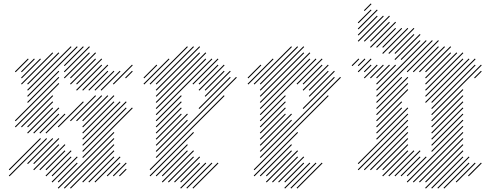

<svg xmlns="http://www.w3.org/2000/svg" viewBox="-20 -1060 2861 1120"><path d="M142.9 -102.9 290 -250 285.7 -254.3 138.6 -107.1ZM178.6 -102.9 325.7 -250 321.4 -254.3 174.3 -107.1ZM178.6 -67.1 325.7 -214.3 321.4 -218.6 174.3 -71.4ZM214.3 -67.1 361.4 -214.3 357.1 -218.6 210 -71.4ZM250 -67.1 361.4 -178.6 357.1 -182.9 245.7 -71.4ZM250 -31.4 397.1 -178.6 392.9 -182.9 245.7 -35.7ZM285.7 -31.4 397.1 -142.9 392.9 -147.1 281.4 -35.7ZM285.7 4.3 432.9 -142.9 428.6 -147.1 281.4 0ZM321.4 4.3 432.9 -107.1 428.6 -111.4 317.1 0ZM321.4 40 647.1 -285.7 642.9 -290 317.1 35.7ZM392.9 40 647.1 -214.3 642.9 -218.6 388.6 35.7ZM464.3 4.3 647.1 -178.6 642.9 -182.9 460 0ZM357.1 40 647.1 -250 642.9 -254.3 352.9 35.7ZM464.3 -138.6 754.3 -428.6 750 -432.9 460 -142.9ZM464.3 -210 718.6 -464.3 714.3 -468.6 460 -214.3ZM464.3 -245.7 682.9 -464.3 678.6 -468.6 460 -250ZM464.3 -174.3 718.6 -428.6 714.3 -432.9 460 -178.6ZM642.9 -31.4 718.6 -107.1 714.3 -111.4 638.6 -35.7ZM607.1 -31.4 682.9 -107.1 678.6 -111.4 602.9 -35.7ZM535.7 4.3 682.9 -142.9 678.6 -147.1 531.4 0ZM500 4.3 647.1 -142.9 642.9 -147.1 495.7 0ZM678.6 -31.4 718.6 -71.4 714.3 -75.7 674.3 -35.7ZM464.3 -281.4 647.1 -464.3 642.9 -468.6 460 -285.7ZM464.3 -352.9 611.4 -500 607.1 -504.3 460 -357.1ZM428.6 -352.9 575.7 -500 571.4 -504.3 424.3 -357.1ZM464.3 -317.1 647.1 -500 642.9 -504.3 460 -321.4ZM392.9 -352.9 540 -500 535.7 -504.3 388.6 -357.1ZM35.7 -31.4 254.3 -250 250 -254.3 31.4 -35.7ZM250 -281.4 361.4 -392.9 357.1 -397.1 245.7 -285.7ZM214.3 -281.4 325.7 -392.9 321.4 -397.1 210 -285.7ZM35.7 -67.1 218.6 -250 214.3 -254.3 31.4 -71.4ZM178.6 -281.4 325.7 -428.6 321.4 -432.9 174.3 -285.7ZM142.9 -281.4 290 -428.6 285.7 -432.9 138.6 -285.7ZM142.9 -317.1 290 -464.3 285.7 -468.6 138.6 -321.4ZM107.1 -317.1 290 -500 285.7 -504.3 102.9 -321.4ZM71.4 -317.1 325.7 -571.4 321.4 -575.7 67.1 -321.4ZM71.4 -352.9 325.7 -607.1 321.4 -611.4 67.1 -357.1ZM142.9 -460 325.7 -642.9 321.4 -647.1 138.6 -464.3ZM142.9 -495.7 432.9 -785.7 428.6 -790 138.6 -500ZM142.9 -531.4 397.1 -785.7 392.9 -790 138.6 -535.7ZM142.9 -567.1 325.7 -750 321.4 -754.3 138.6 -571.4ZM107.1 -567.1 290 -750 285.7 -754.3 102.9 -571.4ZM107.1 -602.9 218.6 -714.3 214.3 -718.6 102.9 -607.1ZM107.1 -638.6 182.9 -714.3 178.6 -718.6 102.9 -642.9ZM71.4 -638.6 147.1 -714.3 142.9 -718.6 67.1 -642.9ZM321.4 -317.1 468.6 -464.3 464.3 -468.6 317.1 -321.4ZM428.6 -531.4 575.7 -678.6 571.4 -682.9 424.3 -535.7ZM392.9 -567.1 540 -714.3 535.7 -718.6 388.6 -571.4ZM392.9 -602.9 540 -750 535.7 -754.3 388.6 -607.1ZM357.1 -602.9 504.3 -750 500 -754.3 352.9 -607.1ZM357.1 -638.6 504.3 -785.7 500 -790 352.9 -642.9ZM357.1 -674.3 468.6 -785.7 464.3 -790 352.9 -678.6ZM428.6 -567.1 575.7 -714.3 571.4 -718.6 424.3 -571.4ZM500 -531.4 611.4 -642.9 607.1 -647.1 495.7 -535.7ZM535.7 -531.4 647.1 -642.9 642.9 -647.1 531.4 -535.7ZM464.3 -531.4 611.4 -678.6 607.1 -682.9 460 -535.7ZM571.4 -531.4 682.9 -642.9 678.6 -647.1 567.1 -535.7ZM642.9 -567.1 754.3 -678.6 750 -682.9 638.6 -571.4ZM714.3 -602.9 754.3 -642.9 750 -647.1 710 -607.1Z M857.1 -67.1 1290 -500 1285.7 -504.3 852.9 -71.4ZM892.9 -31.4 1075.7 -214.3 1071.4 -218.6 888.6 -35.7ZM928.6 -31.4 1075.7 -178.6 1071.4 -182.9 924.3 -35.7ZM928.6 4.3 1111.4 -178.6 1107.1 -182.9 924.3 0ZM964.3 4.3 1111.4 -142.9 1107.1 -147.1 960 0ZM1000 4.3 1147.1 -142.9 1142.9 -147.1 995.7 0ZM1035.7 4.3 1147.1 -107.1 1142.9 -111.4 1031.4 0ZM1035.7 40 1182.9 -107.1 1178.6 -111.4 1031.4 35.7ZM1071.4 40 1218.6 -107.1 1214.3 -111.4 1067.1 35.7ZM1107.1 40 1254.3 -107.1 1250 -111.4 1102.9 35.7ZM857.1 -31.4 1111.4 -285.7 1107.1 -290 852.9 -35.7ZM892.9 -138.6 1361.4 -607.1 1357.1 -611.4 888.6 -142.9ZM892.9 -174.3 1075.7 -357.1 1071.4 -361.4 888.6 -178.6ZM892.9 -210 1075.7 -392.9 1071.4 -397.1 888.6 -214.3ZM892.9 -245.7 1040 -392.9 1035.7 -397.1 888.6 -250ZM892.9 -281.4 1040 -428.6 1035.7 -432.9 888.6 -285.7ZM892.9 -317.1 1040 -464.3 1035.7 -468.6 888.6 -321.4ZM892.9 -352.9 1040 -500 1035.7 -504.3 888.6 -357.1ZM1142.9 -424.3 1325.7 -607.1 1321.4 -611.4 1138.6 -428.6ZM1178.6 -495.7 1325.7 -642.9 1321.4 -647.1 1174.3 -500ZM1178.6 -531.4 1290 -642.9 1285.7 -647.1 1174.3 -535.7ZM1142.9 -531.4 1290 -678.6 1285.7 -682.9 1138.6 -535.7ZM1142.9 -567.1 1254.3 -678.6 1250 -682.9 1138.6 -571.4ZM1107.1 -567.1 1254.3 -714.3 1250 -718.6 1102.9 -571.4ZM892.9 -388.6 1218.6 -714.3 1214.3 -718.6 888.6 -392.9ZM892.9 -424.3 1182.9 -714.3 1178.6 -718.6 888.6 -428.6ZM892.9 -460 1182.9 -750 1178.6 -754.3 888.6 -464.3ZM892.9 -495.7 1147.1 -750 1142.9 -754.3 888.6 -500ZM892.9 -567.1 1111.4 -785.7 1107.1 -790 888.6 -571.4ZM892.9 -531.4 1147.1 -785.7 1142.9 -790 888.6 -535.7ZM857.1 -567.1 1075.7 -785.7 1071.4 -790 852.9 -571.4ZM821.4 -567.1 968.6 -714.3 964.3 -718.6 817.1 -571.4ZM821.4 -602.9 897.1 -678.6 892.9 -682.9 817.1 -607.1Z M1464.3 -67.1 1897.1 -500 1892.9 -504.3 1460 -71.4ZM1500 -31.4 1682.9 -214.3 1678.6 -218.6 1495.7 -35.7ZM1535.7 -31.4 1682.9 -178.6 1678.6 -182.9 1531.4 -35.7ZM1535.7 4.3 1718.6 -178.6 1714.3 -182.9 1531.4 0ZM1571.4 4.3 1718.6 -142.9 1714.3 -147.1 1567.1 0ZM1607.1 4.3 1754.3 -142.9 1750 -147.1 1602.9 0ZM1642.9 4.3 1754.3 -107.1 1750 -111.4 1638.6 0ZM1642.9 40 1790 -107.1 1785.7 -111.4 1638.6 35.7ZM1678.6 40 1825.7 -107.1 1821.4 -111.4 1674.3 35.7ZM1714.3 40 1861.4 -107.1 1857.1 -111.4 1710 35.7ZM1464.3 -31.4 1718.6 -285.7 1714.3 -290 1460 -35.7ZM1500 -138.6 1968.6 -607.1 1964.3 -611.4 1495.7 -142.9ZM1500 -174.3 1682.9 -357.1 1678.6 -361.4 1495.7 -178.6ZM1500 -210 1682.9 -392.9 1678.6 -397.1 1495.7 -214.3ZM1500 -245.7 1647.1 -392.9 1642.9 -397.1 1495.7 -250ZM1500 -281.4 1647.1 -428.6 1642.9 -432.9 1495.7 -285.7ZM1500 -317.1 1647.1 -464.3 1642.9 -468.6 1495.7 -321.4ZM1500 -352.9 1647.1 -500 1642.9 -504.3 1495.7 -357.1ZM1750 -424.3 1932.9 -607.1 1928.6 -611.4 1745.7 -428.6ZM1785.7 -495.7 1932.9 -642.9 1928.6 -647.1 1781.4 -500ZM1785.7 -531.4 1897.1 -642.9 1892.9 -647.1 1781.4 -535.7ZM1750 -531.4 1897.1 -678.6 1892.9 -682.9 1745.7 -535.7ZM1750 -567.1 1861.4 -678.6 1857.1 -682.9 1745.7 -571.4ZM1714.3 -567.1 1861.4 -714.3 1857.1 -718.6 1710 -571.4ZM1500 -388.6 1825.7 -714.3 1821.4 -718.6 1495.7 -392.9ZM1500 -424.3 1790 -714.3 1785.7 -718.6 1495.7 -428.6ZM1500 -460 1790 -750 1785.7 -754.3 1495.7 -464.3ZM1500 -495.7 1754.3 -750 1750 -754.3 1495.7 -500ZM1500 -567.1 1718.6 -785.7 1714.3 -790 1495.7 -571.4ZM1500 -531.4 1754.3 -785.7 1750 -790 1495.7 -535.7ZM1464.3 -567.1 1682.9 -785.7 1678.6 -790 1460 -571.4ZM1428.6 -567.1 1575.7 -714.3 1571.4 -718.6 1424.3 -571.4ZM1428.6 -602.9 1504.3 -678.6 1500 -682.9 1424.3 -607.1Z M2500 40 2682.9 -142.9 2678.6 -147.1 2495.7 35.7ZM2535.7 40 2718.6 -142.9 2714.3 -147.1 2531.4 35.7ZM2571.4 40 2718.6 -107.1 2714.3 -111.4 2567.1 35.7ZM2392.9 4.3 2682.9 -285.7 2678.6 -290 2388.6 0ZM2428.6 4.3 2682.9 -250 2678.6 -254.3 2424.3 0ZM2464.3 4.3 2682.9 -214.3 2678.6 -218.6 2460 0ZM2464.3 40 2682.9 -178.6 2678.6 -182.9 2460 35.7ZM2642.9 4.3 2754.3 -107.1 2750 -111.4 2638.6 0ZM2321.4 -31.4 2432.9 -142.9 2428.6 -147.1 2317.1 -35.7ZM2357.1 -31.4 2468.6 -142.9 2464.3 -147.1 2352.9 -35.7ZM2357.1 4.3 2682.9 -321.4 2678.6 -325.7 2352.9 0ZM2714.3 -31.4 2790 -107.1 2785.7 -111.4 2710 -35.7ZM2285.7 -31.4 2432.9 -178.6 2428.6 -182.9 2281.4 -35.7ZM2250 -31.4 2397.1 -178.6 2392.9 -182.9 2245.7 -35.7ZM2214.3 -31.4 2361.4 -178.6 2357.1 -182.9 2210 -35.7ZM2142.9 -67.1 2361.4 -285.7 2357.1 -290 2138.6 -71.4ZM2178.6 -67.1 2361.4 -250 2357.1 -254.3 2174.3 -71.4ZM2214.3 -67.1 2361.4 -214.3 2357.1 -218.6 2210 -71.4ZM2107.1 -67.1 2361.4 -321.4 2357.1 -325.7 2102.9 -71.4ZM2071.4 -102.9 2361.4 -392.9 2357.1 -397.1 2067.1 -107.1ZM2071.4 -67.1 2361.4 -357.1 2357.1 -361.4 2067.1 -71.4ZM2178.6 -245.7 2361.4 -428.6 2357.1 -432.9 2174.3 -250ZM2178.6 -281.4 2325.7 -428.6 2321.4 -432.9 2174.3 -285.7ZM2178.6 -317.1 2325.7 -464.3 2321.4 -468.6 2174.3 -321.4ZM2178.6 -352.9 2361.4 -535.7 2357.1 -540 2174.3 -357.1ZM2178.6 -388.6 2361.4 -571.4 2357.1 -575.7 2174.3 -392.9ZM2178.6 -424.3 2361.4 -607.1 2357.1 -611.4 2174.3 -428.6ZM2178.6 -460 2325.7 -607.1 2321.4 -611.4 2174.3 -464.3ZM2178.6 -495.7 2504.3 -821.4 2500 -825.7 2174.3 -500ZM2178.6 -531.4 2468.6 -821.4 2464.3 -825.7 2174.3 -535.7ZM2178.6 -567.1 2290 -678.6 2285.7 -682.9 2174.3 -571.4ZM2178.6 -602.9 2254.3 -678.6 2250 -682.9 2174.3 -607.1ZM2142.9 -602.9 2218.6 -678.6 2214.3 -682.9 2138.6 -607.1ZM2107.1 -602.9 2182.9 -678.6 2178.6 -682.9 2102.9 -607.1ZM2071.4 -638.6 2147.1 -714.3 2142.9 -718.6 2067.1 -642.9ZM2107.1 -638.6 2147.1 -678.6 2142.9 -682.9 2102.9 -642.9ZM2071.4 -674.3 2111.4 -714.3 2107.1 -718.6 2067.1 -678.6ZM2035.7 -674.3 2075.7 -714.3 2071.4 -718.6 2031.4 -678.6ZM2357.1 -638.6 2540 -821.4 2535.7 -825.7 2352.9 -642.9ZM2392.9 -638.6 2540 -785.7 2535.7 -790 2388.6 -642.9ZM2428.6 -638.6 2575.7 -785.7 2571.4 -790 2424.3 -642.9ZM2464.3 -638.6 2611.4 -785.7 2607.1 -790 2460 -642.9ZM2464.3 -602.9 2611.4 -750 2607.1 -754.3 2460 -607.1ZM2464.3 -567.1 2647.1 -750 2642.9 -754.3 2460 -571.4ZM2464.3 -531.4 2682.9 -750 2678.6 -754.3 2460 -535.7ZM2464.3 -495.7 2682.9 -714.3 2678.6 -718.6 2460 -500ZM2464.3 -460 2718.6 -714.3 2714.3 -718.6 2460 -464.3ZM2500 -460 2754.3 -714.3 2750 -718.6 2495.7 -464.3ZM2500 -424.3 2754.3 -678.6 2750 -682.9 2495.7 -428.6ZM2500 -388.6 2790 -678.6 2785.7 -682.9 2495.7 -392.9ZM2750 -602.9 2790 -642.9 2785.7 -647.1 2745.7 -607.1ZM2500 -352.9 2682.9 -535.7 2678.6 -540 2495.7 -357.1ZM2500 -317.1 2682.9 -500 2678.6 -504.3 2495.7 -321.4ZM2500 -281.4 2682.9 -464.3 2678.6 -468.6 2495.7 -285.7ZM2500 -245.7 2682.9 -428.6 2678.6 -432.9 2495.7 -250ZM2500 -210 2682.9 -392.9 2678.6 -397.1 2495.7 -214.3ZM2500 -174.3 2682.9 -357.1 2678.6 -361.4 2495.7 -178.6ZM2285.7 -710 2432.9 -857.1 2428.6 -861.4 2281.4 -714.3ZM2321.4 -710 2432.9 -821.4 2428.6 -825.7 2317.1 -714.3ZM2285.7 -745.7 2397.1 -857.1 2392.9 -861.4 2281.4 -750ZM2250 -745.7 2397.1 -892.9 2392.9 -897.1 2245.7 -750ZM2214.3 -745.7 2361.4 -892.9 2357.1 -897.1 2210 -750ZM2178.6 -781.4 2290 -892.9 2285.7 -897.1 2174.3 -785.7ZM2214.3 -781.4 2325.7 -892.9 2321.4 -897.1 2210 -785.7ZM2142.9 -781.4 2290 -928.6 2285.7 -932.9 2138.6 -785.7ZM2142.9 -817.1 2254.3 -928.6 2250 -932.9 2138.6 -821.4ZM2107.1 -817.1 2254.3 -964.3 2250 -968.6 2102.9 -821.4ZM2071.4 -817.1 2218.6 -964.3 2214.3 -968.6 2067.1 -821.4ZM2071.4 -852.9 2182.9 -964.3 2178.6 -968.6 2067.1 -857.1ZM2071.4 -888.6 2182.9 -1000 2178.6 -1004.3 2067.1 -892.9ZM2071.4 -924.3 2147.1 -1000 2142.9 -1004.3 2067.1 -928.6ZM2107.1 -995.7 2147.1 -1035.7 2142.9 -1040 2102.9 -1000Z"/></svg>

Font: Gossip High Needlepoint
Style: Regular
Weight: 100
Width: 7
Designer: Deborah Khodanovich
Version: Version 1.001;Glyphs 3.3.1 (3343)